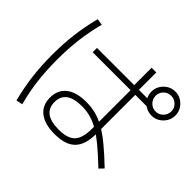

<svg xmlns="http://www.w3.org/2000/svg" viewBox="-178 -1051 1357 1357"><g transform="rotate(45 500.0 -372.5)"><path d="M483 25Q385 25 331.5 -16.5Q278 -58 278 -135Q278 -212 331 -253.5Q384 -295 483 -295Q533 -295 578 -283.5Q623 -272 671 -245Q719 -218 776 -171Q833 -124 906 -54L875 -22Q805 -89 751.5 -133.5Q698 -178 653 -204Q608 -230 567 -241Q526 -252 482 -252Q323 -252 323 -135Q323 -18 482 -18Q570 -18 607 -57Q644 -96 644 -187V-597H637V-792H684V-597H691V-185Q691 -76 641 -25.5Q591 25 483 25ZM265 -575V-618H681H811V-575ZM875 -552Q842 -552 815 -568Q788 -584 771.5 -611.5Q755 -639 755 -672Q755 -705 771.5 -732Q788 -759 815 -775.5Q842 -792 875 -792Q909 -792 935.5 -775.5Q962 -759 978.5 -732Q995 -705 995 -672Q995 -639 978.5 -612Q962 -585 935.5 -568.5Q909 -552 875 -552ZM875 -593Q908 -593 931 -616.5Q954 -640 954 -672Q954 -705 931 -727.5Q908 -750 875 -750Q843 -750 820 -727.5Q797 -705 797 -672Q797 -640 820 -616.5Q843 -593 875 -593ZM125 47Q99 -55 87 -152Q75 -249 75 -360Q75 -470 87 -566.5Q99 -663 125 -765L173 -758Q147 -657 135.5 -562Q124 -467 124 -360Q124 -251 135.5 -156Q147 -61 173 37Z"/></g></svg>

Font: M PLUS 1 Light
Style: Regular
Weight: 300
Designer: Coji Morishita
Foundry: UNDERFOREST DESIGN
Version: Version 1.001